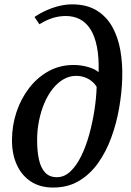

<svg xmlns="http://www.w3.org/2000/svg" viewBox="-20 -851 601 882"><path d="M224.5 10.5Q164 10.5 122 -17Q80 -44.5 57.5 -93.5Q35 -142.5 35 -206.5Q35 -273.5 55.5 -335.5Q76 -397.5 113.8 -446.5Q151.5 -495.5 203.2 -524Q255 -552.5 317.5 -552.5Q352.5 -552.5 384.5 -543.2Q416.5 -534 433 -519.5Q435 -587.5 425.2 -636.2Q415.5 -685 395.8 -716.2Q376 -747.5 347.2 -762.5Q318.5 -777.5 282 -777.5Q252.5 -777.5 223.5 -768.8Q194.5 -760 161 -739.5L138.5 -773Q165 -791 194.5 -804Q224 -817 253.5 -824Q283 -831 311 -831Q378.5 -831 423.8 -803.2Q469 -775.5 495.8 -727.8Q522.5 -680 533 -619.2Q543.5 -558.5 541.5 -491.5Q539.5 -424.5 527.2 -354.2Q515 -284 491.2 -219Q467.5 -154 430.8 -102.2Q394 -50.5 343 -20Q292 10.5 224.5 10.5ZM241 -37Q275.5 -37 303.5 -63.5Q331.5 -90 353.2 -134.5Q375 -179 390 -233.5Q405 -288 413.8 -344.8Q422.5 -401.5 424 -452Q413.5 -469 398.5 -480.2Q383.5 -491.5 365.8 -497Q348 -502.5 329.5 -502.5Q299 -502.5 272 -487Q245 -471.5 222.8 -443.8Q200.5 -416 184.5 -378.8Q168.5 -341.5 159.5 -297.8Q150.5 -254 150.5 -207.5Q150.5 -156 159 -117.8Q167.5 -79.5 187.5 -58.2Q207.5 -37 241 -37Z"/></svg>

Font: Merriweather 48pt Medium
Style: Italic
Weight: 500
Italic angle: -7.8°
Version: Version 2.101